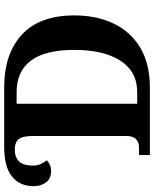

<svg xmlns="http://www.w3.org/2000/svg" viewBox="73 -828 754 941"><g transform="rotate(-90 450.5 -357.0)"><path d="M162 0V-53H198Q223 -53 239 -67.5Q255 -82 255 -115V-574Q255 -624 239.5 -643Q224 -662 187 -662Q151 -662 130.5 -641Q110 -620 110 -574Q110 -552 117 -536Q124 -520 136 -505Q126 -496 113 -490Q100 -484 82 -484Q47 -484 28 -508.5Q9 -533 9 -570Q9 -637 56 -675.5Q103 -714 204 -714H492Q658 -714 752 -627Q846 -540 846 -370Q846 -261 806 -177.5Q766 -94 687.5 -47Q609 0 492 0ZM469 -62Q571 -62 624 -144.5Q677 -227 677 -370Q677 -513 624.5 -583Q572 -653 470 -653H413V-62Z"/></g></svg>

Font: Noto Serif
Style: Bold
Weight: 700
Designer: Monotype Design Team
Foundry: Monotype Imaging Inc.
Version: Version 2.014